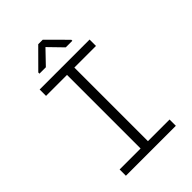

<svg xmlns="http://www.w3.org/2000/svg" viewBox="-260 -1011 1119 1119"><g transform="rotate(-45 300.0 -451.5)"><path d="M94.2 -710.9H505.9V-658.2H327.6V-51.8H505.9V0H94.2V-51.8H267.1V-658.2H94.2ZM429.7 -785.2V-776.9H375.5L293 -861.8L211.4 -776.9H158.7V-786.6L274.9 -903.3H312Z"/></g></svg>

Font: Roboto Mono Light
Style: Regular
Weight: 300
Designer: Google
Version: Version 2.000985; 2015; ttfautohint (v1.3)